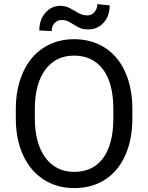

<svg xmlns="http://www.w3.org/2000/svg" viewBox="-20 -913 728 942"><path d="M629.4 -332.5Q629.4 -228 594.2 -150.1Q559.1 -72.3 494.6 -31.2Q430.2 9.8 344.2 9.8Q260.3 9.8 195.3 -31.5Q130.4 -72.8 94.5 -149.2Q58.6 -225.6 57.6 -326.2V-377.4Q57.6 -480 93.3 -558.6Q128.9 -637.2 194.1 -679Q259.3 -720.7 343.3 -720.7Q428.7 -720.7 493.9 -679.4Q559.1 -638.2 594.2 -559.8Q629.4 -481.4 629.4 -377.4ZM536.1 -378.4Q536.1 -504.9 485.4 -572.5Q434.6 -640.1 343.3 -640.1Q254.4 -640.1 203.4 -572.5Q152.3 -504.9 150.9 -384.8V-332.5Q150.9 -210 202.4 -139.9Q253.9 -69.8 344.2 -69.8Q435.1 -69.8 484.9 -136Q534.7 -202.1 536.1 -325.7ZM518.1 -886.7Q518.1 -834 488 -801.3Q458 -768.6 413.1 -768.6Q393.1 -768.6 378.4 -773.4Q363.8 -778.3 340.1 -793.5Q316.4 -808.6 305.9 -811.8Q295.4 -814.9 281.7 -814.9Q261.7 -814.9 247.6 -799.6Q233.4 -784.2 233.4 -760.3L172.9 -763.7Q172.9 -815.9 202.4 -850.1Q231.9 -884.3 277.3 -884.3Q294.4 -884.3 308.1 -879.4Q321.8 -874.5 345.2 -860.4Q368.7 -846.2 381.1 -841.8Q393.6 -837.4 408.7 -837.4Q429.7 -837.4 443.6 -854Q457.5 -870.6 457.5 -892.6Z"/></svg>

Font: Roboto
Style: Regular
Weight: 400
Designer: Google
Version: Version 2.001047; 2015